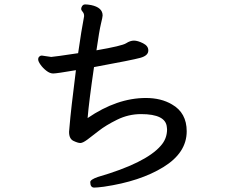

<svg xmlns="http://www.w3.org/2000/svg" viewBox="-20 -798 1040 870"><path d="M324 -480Q236 -465 221 -465Q206 -465 190 -477.5Q174 -490 163.5 -505Q153 -520 153 -528.5Q153 -537 158 -541.5Q163 -546 167 -546H171L212 -540Q228 -541 334 -557Q349 -662 361 -724V-727Q361 -737 354.5 -744.5Q348 -752 348 -757Q348 -762 349 -764Q354 -778 365.5 -778Q377 -778 393 -775Q445 -764 445 -728Q445 -721 437.5 -690.5Q430 -660 417 -570Q533 -590 551.5 -602Q570 -614 587 -614Q604 -614 628 -602Q652 -590 652 -570V-569Q652 -546 616 -536Q580 -526 406 -494Q383 -337 377 -263Q510 -354 641 -354Q710 -354 759 -325Q826 -287 826 -203Q826 -106 720.5 -41Q615 24 451 48Q420 52 407 52Q389 52 389 27Q389 16 423 4Q640 -59 708 -137Q737 -169 737 -212L736 -222Q731 -281 619 -281Q562 -281 510.5 -255.5Q459 -230 428 -205.5Q397 -181 376 -165.5Q355 -150 344 -150Q333 -150 313 -159.5Q293 -169 293 -200V-201L295 -224Q301 -299 324 -480Z"/></svg>

Font: LXGW ZhenKai
Style: Regular
Weight: 400
Designer: LXGW / Fontworks Inc.
Foundry: LXGW / Fontworks Inc.
Version: Version 0.800;June 8, 2025